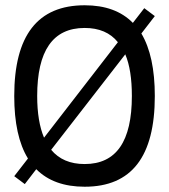

<svg xmlns="http://www.w3.org/2000/svg" viewBox="-20 -699 640 728"><path d="M301 9C223 9 162 -13 118 -57C106 -69 95 -83 86 -98L147 -177C154 -159 163 -144 174 -131L74 -1L34 -31L86 -98C51 -155 34 -234 34 -335C34 -565 123 -679 301 -679C379 -679 440 -657 484 -612C496 -600 506 -587 516 -572L455 -493C447 -511 438 -526 427 -539L527 -668L567 -638L516 -572C550 -515 567 -436 567 -335C567 -105 479 9 301 9ZM121 -335C121 -270 130 -217 147 -177L427 -539C398 -575 356 -593 301 -593C180 -593 121 -506 121 -335ZM174 -131C204 -95 246 -77 301 -77C421 -77 480 -163 480 -335C480 -400 472 -453 455 -493Z"/></svg>

Font: LT Wave Mono
Style: Regular
Weight: 400
Designer: Daniel Lyons
Version: Version 2.5 (Glyphs App)